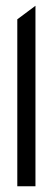

<svg xmlns="http://www.w3.org/2000/svg" viewBox="-20 -656 188 666"><path d="M40 -10H103V-636L40 -589Z"/></svg>

Font: Charger Sport
Style: Lit
Weight: 300
Designer: Jasper
Foundry: Cannot Into Space Fonts
Version: Version 1.1